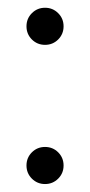

<svg xmlns="http://www.w3.org/2000/svg" viewBox="-20 -461 228 485"><path d="M93.8 3.9Q74.2 3.9 60.5 -9.8Q46.9 -23.4 46.9 -43Q46.9 -62.5 60.5 -76.2Q74.2 -89.8 93.8 -89.8Q113.3 -89.8 127 -76.2Q140.6 -62.5 140.6 -43Q140.6 -23.4 127 -9.8Q113.3 3.9 93.8 3.9ZM93.8 -347.7Q74.2 -347.7 60.5 -361.3Q46.9 -375 46.9 -394.5Q46.9 -414.1 60.5 -427.7Q74.2 -441.4 93.8 -441.4Q113.3 -441.4 127 -427.7Q140.6 -414.1 140.6 -394.5Q140.6 -375 127 -361.3Q113.3 -347.7 93.8 -347.7Z"/></svg>

Font: Juliett
Style: Regular
Weight: 400
Designer: GGBotNet
Foundry: GGBotNet
Version: 0.60